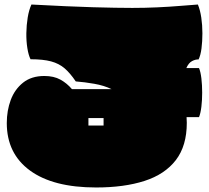

<svg xmlns="http://www.w3.org/2000/svg" viewBox="-20 -795 923 849"><path d="M405 34Q215 34 112.5 -41Q10 -116 10 -251Q10 -306 27.5 -353Q45 -400 82 -429.5Q119 -459 176 -459Q218 -459 247 -443Q276 -427 298 -401H473Q440 -417 397 -424.5Q354 -432 315 -435Q290 -472 265.5 -493Q241 -514 206 -523.5Q171 -533 115 -533Q106 -551 101 -582Q96 -613 96.5 -648.5Q97 -684 102.5 -717.5Q108 -751 119 -775Q286 -766 391.5 -763Q497 -760 565 -760Q620 -760 675 -762.5Q730 -765 777.5 -769Q825 -773 855 -775Q865 -751 870 -717.5Q875 -684 875 -648Q875 -612 871 -581Q867 -550 858 -532Q845 -533 829.5 -525Q814 -517 804 -494H860Q867 -478 870.5 -448.5Q874 -419 874 -385.5Q874 -352 870.5 -323Q867 -294 860 -277H805Q805 -270 805.5 -264Q806 -258 806 -252Q806 -150 757.5 -87Q709 -24 619 5Q529 34 405 34ZM371 -240H438V-273H371Z"/></svg>

Font: Oi
Style: Regular
Weight: 400
Designer: Kostas Bartsokas, Mohamad Dakak
Foundry: Foundry5
Version: Version 4.000